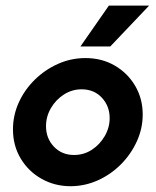

<svg xmlns="http://www.w3.org/2000/svg" viewBox="-20 -632 540 666"><path d="M224.3 13.9Q170.1 13.9 124.7 -11.5Q79.2 -36.8 52.1 -81.6Q25 -126.4 25 -183.3Q25 -231.9 45.1 -276.4Q65.3 -320.8 100.7 -355.6Q136.1 -390.3 181.2 -410.4Q226.4 -430.6 276.4 -430.6Q333.3 -430.6 378.1 -404.5Q422.9 -378.5 449 -334Q475 -289.6 475 -234.7Q475 -186.1 454.5 -141.3Q434 -96.5 399 -61.5Q363.9 -26.4 318.8 -6.2Q273.6 13.9 224.3 13.9ZM236.8 -94.4Q270.8 -94.4 298.6 -112.5Q326.4 -130.6 343.4 -160.1Q360.4 -189.6 360.4 -222.2Q360.4 -263.9 333.3 -293.1Q306.2 -322.2 263.2 -322.2Q229.9 -322.2 201.7 -304.2Q173.6 -286.1 156.6 -256.9Q139.6 -227.8 139.6 -194.4Q139.6 -152.1 167 -123.3Q194.4 -94.4 236.8 -94.4ZM259 -470.8 357.6 -612.5H497.2L362.5 -470.8Z"/></svg>

Font: Afacad
Style: Bold Italic
Weight: 700
Italic angle: -14°
Designer: Kristian Moeller
Foundry: Dicotype
Version: Version 1.000; ttfautohint (v1.8.4.7-5d5b)